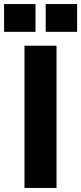

<svg xmlns="http://www.w3.org/2000/svg" viewBox="-61 -921 398 941"><path d="M59 -697H216V0H59ZM163 -901H317V-765H163ZM-41 -901H113V-765H-41Z"/></svg>

Font: HK Grotesk Black
Style: Regular
Weight: 900
Designer: Alfredo Marco Pradil
Foundry: Hanken Design Co.
Version: Version 3.001